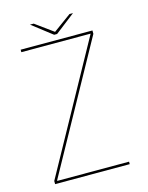

<svg xmlns="http://www.w3.org/2000/svg" viewBox="-106 -752 630 819"><g transform="rotate(-15 209.0 -342.5)"><path d="M34.5 0H364V-11H47V-13.5L358 -577V-592H41V-581H346.5V-580L34.5 -14ZM195.5 -616.5H208.5L297 -685H281.5L202.5 -627.5L123.5 -685H107Z"/></g></svg>

Font: Anybody Thin
Style: Regular
Weight: 100
Designer: Tyler Finck
Foundry: Etcetera Type Company
Version: Version 1.114;gftools[0.9.25]